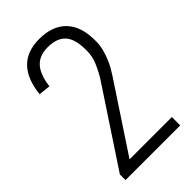

<svg xmlns="http://www.w3.org/2000/svg" viewBox="-219 -775 844 844"><g transform="rotate(-45 203.0 -353.5)"><path d="M33 -35 260 -379Q274 -399 284 -418.5Q294 -438 301.5 -455.5Q309 -473 312 -489.5Q315 -506 315 -519V-530Q315 -595 288 -625Q261 -655 203 -655Q152 -655 124 -624Q96 -593 88 -528L33 -534Q42 -620 84.5 -663.5Q127 -707 203 -707Q285 -707 329 -661.5Q373 -616 373 -530V-519Q373 -499 366.5 -473.5Q360 -448 348 -421Q336 -394 318 -367L83 -11L70 -52H373V0H33Z"/></g></svg>

Font: Pathway Extreme Condensed Thin
Style: Regular
Weight: 250
Width: 3
Version: Version 1.001;gftools[0.9.26]